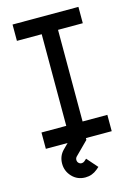

<svg xmlns="http://www.w3.org/2000/svg" viewBox="-131 -752 713 1020"><g transform="rotate(-15 225.0 -241.5)"><path d="M274.9 176.8Q245.6 201.2 208.5 201.2Q164.6 201.2 135.7 170.7Q106.9 140.1 106.9 99.1Q106.9 56.6 135.7 27.8L180.7 -17.1H264.2V9.8L191.4 82.5Q185.1 89.8 185.1 99.1Q185.1 109.4 191.9 116.2Q198.7 123 208.5 123Q216.8 123 224.1 117.2L236.8 106L288.6 165ZM406.2 -89.8V0H43.9V-89.8H180.2V-593.8H43.9V-683.6H406.2V-593.8H270V-89.8Z"/></g></svg>

Font: Anka/Coder Narrow
Style: Bold
Weight: 700
Width: 3
Monospace: yes
Version: Version 001.100